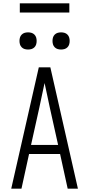

<svg xmlns="http://www.w3.org/2000/svg" viewBox="-20 -1143 540 1163"><path d="M48 0 215 -735H285L452 0H390L344 -210H156L110 0ZM168 -265H332L282 -490Q274 -528 266 -565.5Q258 -603 250 -640Q242 -603 234 -565.5Q226 -528 218 -490ZM350 -843Q339 -843 329 -846Q319 -849 311.5 -856.5Q304 -864 301 -874Q298 -884 298 -895Q298 -906 301 -916Q304 -926 311.5 -933.5Q319 -941 329 -944Q339 -947 350 -947Q361 -947 371 -944Q381 -941 388.5 -933.5Q396 -926 399 -916Q402 -906 402 -895Q402 -884 399 -874Q396 -864 388.5 -856.5Q381 -849 371 -846Q361 -843 350 -843ZM150 -843Q139 -843 129 -846Q119 -849 111.5 -856.5Q104 -864 101 -874Q98 -884 98 -895Q98 -906 101 -916Q104 -926 111.5 -933.5Q119 -941 129 -944Q139 -947 150 -947Q161 -947 171 -944Q181 -941 188.5 -933.5Q196 -926 199 -916Q202 -906 202 -895Q202 -884 199 -874Q196 -864 188.5 -856.5Q181 -849 171 -846Q161 -843 150 -843ZM400 -1067H100V-1123H400Z"/></svg>

Font: Iosevka Term Light
Style: Regular
Weight: 300
Monospace: yes
Designer: Belleve Invis
Foundry: Belleve Invis
Version: Version 9.0.1; ttfautohint (v1.8.3)